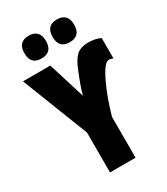

<svg xmlns="http://www.w3.org/2000/svg" viewBox="-224 -1024 972 1120"><g transform="rotate(-30 262.0 -464.0)"><path d="M351 -775Q424 -775 424 -851Q424 -928 351 -928Q279 -928 279 -851Q279 -775 351 -775ZM161 -775Q234 -775 234 -851Q234 -928 161 -928Q89 -928 89 -851Q89 -775 161 -775ZM184 -714H0L174 -268V0H346V-275Q378 -388 419 -475Q465 -573 496 -573Q507 -573 524 -566V-703Q490 -720 443 -720Q388 -720 360.5 -693Q333 -666 312 -611Q292 -562 280 -528.5Q268 -495 261 -466Z"/></g></svg>

Font: Noto Sans Display Condensed Black
Style: Regular
Weight: 900
Width: 3
Designer: Monotype Design team
Foundry: Monotype Imaging Inc.
Version: 1.000